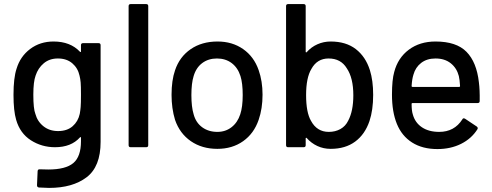

<svg xmlns="http://www.w3.org/2000/svg" viewBox="-20 -720 2405 939"><path d="M386 -509H462Q472 -509 472 -499V-26Q472 95 403.5 147Q335 199 220 199Q205 199 171 197Q161 196 161 186L164 117Q164 113 167 110Q170 107 175 108Q189 109 216 109Q301 109 338.5 77.5Q376 46 376 -29V-47Q376 -49 374.5 -49.5Q373 -50 371 -48Q328 0 249 0Q184 0 131 -34Q78 -68 59 -134Q46 -178 46 -256Q46 -339 61 -384Q79 -444 127.5 -480.5Q176 -517 242 -517Q324 -517 371 -467Q373 -465 374.5 -465.5Q376 -466 376 -468V-499Q376 -509 386 -509ZM376 -257Q376 -299 374.5 -316.5Q373 -334 369 -350Q361 -387 333.5 -410.5Q306 -434 263 -434Q222 -434 194 -410.5Q166 -387 154 -350Q143 -320 143 -257Q143 -188 153 -163Q163 -126 192.5 -102.5Q222 -79 264 -79Q308 -79 335 -102.5Q362 -126 370 -163Q373 -179 374.5 -197Q376 -215 376 -257Z M619 -700H695Q705 -700 705 -690V-10Q705 0 695 0H619Q609 0 609 -10V-690Q609 -700 619 -700Z M836 -134Q819 -190 819 -256Q819 -327 836 -376Q858 -442 912.5 -479.5Q967 -517 1044 -517Q1116 -517 1169 -480Q1222 -443 1245 -377Q1264 -323 1264 -257Q1264 -189 1245 -134Q1222 -67 1169 -29.5Q1116 8 1043 8Q968 8 913.5 -29.5Q859 -67 836 -134ZM1155 -161Q1167 -197 1167 -255Q1167 -313 1156 -348Q1143 -389 1113 -411.5Q1083 -434 1041 -434Q999 -434 969 -411.5Q939 -389 927 -348Q916 -313 916 -255Q916 -197 927 -161Q938 -120 969 -97.5Q1000 -75 1043 -75Q1083 -75 1112.5 -98Q1142 -121 1155 -161Z M1805 -256Q1805 -182 1787 -128Q1765 -63 1717 -27.5Q1669 8 1597 8Q1562 8 1532 -6Q1502 -20 1480 -45Q1478 -47 1476.5 -46Q1475 -45 1475 -43V-10Q1475 0 1465 0H1389Q1379 0 1379 -10V-690Q1379 -700 1389 -700H1465Q1475 -700 1475 -690V-467Q1475 -465 1476.5 -464Q1478 -463 1480 -465Q1502 -490 1532.5 -503.5Q1563 -517 1597 -517Q1672 -517 1720 -480Q1768 -443 1789 -377Q1805 -326 1805 -256ZM1708 -254Q1708 -339 1676 -386Q1647 -434 1587 -434Q1531 -434 1503 -383Q1477 -340 1477 -255Q1477 -170 1501 -129Q1530 -75 1588 -75Q1620 -75 1645 -89Q1670 -103 1683 -130Q1708 -177 1708 -254Z M2326 -226Q2326 -216 2316 -216H1997Q1993 -216 1993 -212Q1993 -178 1999 -160Q2010 -120 2043.5 -97.5Q2077 -75 2128 -75Q2202 -75 2241 -136Q2245 -145 2255 -139L2312 -101Q2319 -95 2315 -88Q2286 -42 2235 -16.5Q2184 9 2119 9Q2046 9 1995.5 -23Q1945 -55 1921 -114Q1897 -173 1897 -257Q1897 -330 1908 -368Q1926 -437 1979.5 -477Q2033 -517 2110 -517Q2212 -517 2261.5 -466.5Q2311 -416 2322 -318Q2327 -280 2326 -226ZM2002 -355Q1995 -333 1993 -299Q1993 -295 1997 -295H2226Q2230 -295 2230 -299Q2228 -332 2224 -348Q2214 -387 2184.5 -410.5Q2155 -434 2110 -434Q2068 -434 2040 -412.5Q2012 -391 2002 -355Z"/></svg>

Font: BarlowMedium
Style: Regular
Weight: 500
Designer: Jeremy Tribby
Foundry: Tribby Type
Version: Version 1.422